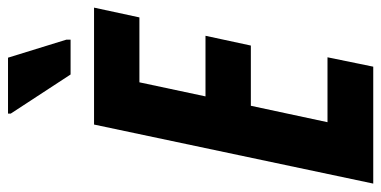

<svg xmlns="http://www.w3.org/2000/svg" viewBox="-262 -712 974 491"><g transform="rotate(-90 225.5 -467.0)"><path d="M280 -774H369V-785L323 -934H180V-927ZM1 0H300L324 -117H158L200 -313H354L379 -429H224L260 -598H426L451 -714H152Z"/></g></svg>

Font: Noto Sans ExtraCondensed
Style: Bold Italic
Weight: 700
Width: 2
Italic angle: -12°
Designer: Monotype Design Team
Foundry: Monotype Imaging Inc.
Version: Version 2.013